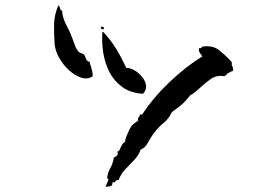

<svg xmlns="http://www.w3.org/2000/svg" viewBox="-20 -712 1040 733"><path d="M869 -441Q863 -440 859 -437Q855 -434 849 -432Q847 -429 843.5 -426Q840 -423 837 -421Q807 -426 785.5 -411Q764 -396 745 -378Q735 -369 725.5 -361Q716 -353 706 -348Q690 -327 674.5 -313.5Q659 -300 636 -284Q625 -259 605 -243Q585 -227 567 -203Q555 -187 544.5 -167Q534 -147 517 -141Q510 -120 493.5 -102.5Q477 -85 459.5 -67Q442 -49 433 -25Q427 -25 424.5 -23.5Q422 -22 421 -20Q420 -18 418 -16.5Q416 -15 409 -16Q410 -4 403.5 -2Q397 0 388 1Q385 1 383 1Q384 -2 385.5 -5Q387 -8 388 -12Q392 -19 393.5 -24.5Q395 -30 389 -31Q391 -53 401 -70Q411 -87 415 -112Q420 -111 426.5 -118Q433 -125 427 -133Q432 -133 435 -137.5Q438 -142 440 -148Q443 -154 447 -161Q451 -168 459 -171Q456 -171 459.5 -182Q463 -193 469 -206.5Q475 -220 479 -226Q484 -235 494 -242Q504 -249 508 -252Q506 -257 507 -259.5Q508 -262 509 -264Q511 -266 512.5 -268.5Q514 -271 514 -275H523Q563 -337 625.5 -397Q688 -457 753 -497Q753 -497 752 -498Q747 -504 742 -512Q737 -520 741 -529Q745 -526 750 -531Q752 -534 753 -534Q792 -540 816.5 -520.5Q841 -501 858 -482Q863 -476 866 -473Q864 -469 864.5 -466Q865 -463 867 -459Q868 -456 869.5 -451.5Q871 -447 869 -441ZM334 -421Q316 -408 292 -415Q268 -422 245 -442.5Q222 -463 206 -491Q190 -519 188 -549Q188 -550 188 -553Q186 -585 186.5 -620Q187 -655 203 -692Q208 -688 209 -680.5Q210 -673 217 -671Q219 -643 232.5 -618Q246 -593 255 -569Q262 -551 267 -536.5Q272 -522 284 -511Q286 -510 291.5 -508.5Q297 -507 299 -505Q305 -499 308 -488.5Q311 -478 322 -476Q323 -471 324.5 -466Q326 -461 328 -456Q330 -448 332 -440Q334 -432 334 -421ZM526 -354Q478 -357 446.5 -380Q415 -403 397.5 -437.5Q380 -472 374 -512Q368 -552 371 -590Q376 -590 377 -587Q405 -556 424.5 -524Q444 -492 462 -453Q477 -453 493.5 -443.5Q510 -434 522.5 -418.5Q535 -403 537.5 -386Q540 -369 526 -354ZM377 -601Q371 -600 367.5 -601.5Q364 -603 366 -610Q378 -612 377 -601Z"/></svg>

Font: Yuji Mai
Style: Regular
Weight: 400
Designer: Kataoka Yuji
Foundry: Kinuta Font Factory
Version: Version 3.002